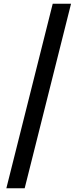

<svg xmlns="http://www.w3.org/2000/svg" viewBox="-20 -875 428 1027"><path d="M360 -855H262L14 132H112Z"/></svg>

Font: Bithumb Trading Sans Bold
Style: Bold
Weight: 700
Designer: Ham Hyungwon
Foundry: Bithumb
Version: Version 0.500;FEAKit 1.0